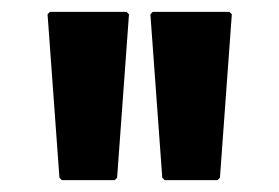

<svg xmlns="http://www.w3.org/2000/svg" viewBox="-20 -882 470 323"><path d="M64 -862 60 -858 80 -583 84 -579H173L177 -583L197 -858L193 -862ZM237 -862 233 -858 253 -583 257 -579H346L350 -583L370 -858L366 -862Z"/></svg>

Font: Hussar Woodtype
Style: Bd
Weight: 900
Foundry: Cannot Into Space Fonts
Version: Version 1.07